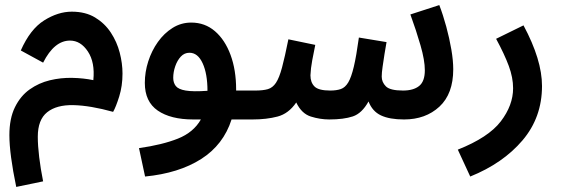

<svg xmlns="http://www.w3.org/2000/svg" viewBox="-20 -466 2220 757"><path d="M44 271Q17 141 17 67Q17 1 39 -43.5Q61 -88 97 -113.5Q133 -139 176.5 -149.5Q220 -160 265 -159Q310 -158 348 -150Q355 -220 326.5 -263Q298 -306 256 -306Q194 -306 150 -219L62 -267Q99 -351 154 -385.5Q209 -420 263 -420Q317 -420 355 -397Q393 -374 417 -337.5Q441 -301 452 -258.5Q463 -216 463 -176Q463 -127 450 -85.5Q437 -44 426 -25Q336 -50 269.5 -51.5Q203 -53 166 -23.5Q129 6 129 73Q129 108 134.5 153.5Q140 199 150 249Z M552 230 528 118Q620 105 681.5 80.5Q743 56 772 5H742Q653 5 602 -30Q551 -65 551 -139Q551 -182 564.5 -224Q578 -266 602.5 -300.5Q627 -335 660.5 -356Q694 -377 734 -377Q788 -377 827.5 -343Q867 -309 889 -249.5Q911 -190 911 -113Q911 -110 911 -109H986Q1015 -109 1029 -93.5Q1043 -78 1043 -54Q1043 -27 1025.5 -11Q1008 5 976 5H893Q861 105 773 161Q685 217 552 230ZM663 -159Q663 -140 673 -127Q683 -114 712 -109Q741 -104 798 -108Q798 -175 779 -216.5Q760 -258 727 -258Q707 -258 693 -243Q679 -228 671 -205Q663 -182 663 -159Z M976 5 986 -109Q1017 -109 1036 -114.5Q1055 -120 1068 -139.5Q1081 -159 1092 -200Q1103 -241 1117 -311L1223 -289Q1217 -260 1211 -228Q1205 -196 1204 -169Q1204 -141 1220 -125Q1236 -109 1282 -109Q1307 -109 1324 -115Q1341 -121 1353 -141Q1365 -161 1375 -203Q1385 -245 1395 -318L1504 -300Q1500 -279 1496 -253Q1492 -227 1488.5 -203Q1485 -179 1485 -164Q1485 -142 1501.5 -125.5Q1518 -109 1569 -109Q1610 -109 1632.5 -127Q1655 -145 1655 -189Q1655 -228 1638 -287Q1621 -346 1598 -409L1712 -446Q1727 -407 1739.5 -361Q1752 -315 1759.5 -271Q1767 -227 1767 -193Q1767 -96 1712.5 -45.5Q1658 5 1573 5Q1516 5 1482 -11Q1448 -27 1433 -66Q1407 -19 1371 -7Q1335 5 1278 5Q1242 5 1205.5 -6.5Q1169 -18 1148 -62Q1118 -18 1074.5 -6.5Q1031 5 976 5Z M1834 230 1785 124Q1906 76 1954.5 12.5Q2003 -51 2003 -118Q2003 -160 1986 -206Q1969 -252 1936 -313L2044 -366Q2117 -230 2117 -127Q2117 -3 2040 87.5Q1963 178 1834 230Z"/></svg>

Font: Noto Sans Arabic UI SmCn SmBd
Style: Regular
Weight: 600
Width: 4
Designer: Monotype Design Team, Nadine Chahine and Nizar Qandah
Foundry: Monotype Imaging Inc.
Version: Version 2.010; ttfautohint (v1.8.4.7-5d5b)